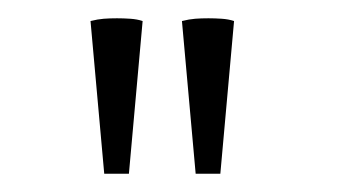

<svg xmlns="http://www.w3.org/2000/svg" viewBox="-20 -688 392 210"><path d="M94 -498 79 -665Q87 -667 93.5 -667.5Q100 -668 108 -668Q115 -668 122.5 -667.5Q130 -667 136 -665L121 -498ZM194 -498 179 -665Q187 -667 193.5 -667.5Q200 -668 208 -668Q215 -668 222.5 -667.5Q230 -667 236 -665L221 -498Z"/></svg>

Font: Piazzolla ExtraLight
Style: Regular
Weight: 200
Designer: Juan Pablo del Peral
Foundry: Huerta Tipografica
Version: Version 1.330